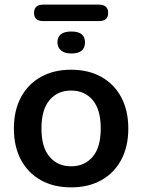

<svg xmlns="http://www.w3.org/2000/svg" viewBox="-20 -799 614 829"><path d="M287 10Q212 10 156.5 -21Q101 -52 70.5 -109Q40 -166 40 -244Q40 -322 70.5 -379Q101 -436 156.5 -467Q212 -498 287 -498Q362 -498 417.5 -467Q473 -436 503.5 -379Q534 -322 534 -244Q534 -166 503.5 -109Q473 -52 417.5 -21Q362 10 287 10ZM287 -81Q345 -81 380 -122Q415 -163 415 -244Q415 -326 380 -367Q345 -408 287 -408Q229 -408 194 -367Q159 -326 159 -244Q159 -163 194 -122Q229 -81 287 -81ZM167 -708Q127 -708 127 -743Q127 -779 167 -779H407Q447 -779 447 -743Q447 -708 407 -708ZM288 -568Q260 -568 244 -581Q228 -594 228 -616Q228 -663 288 -663Q347 -663 347 -616Q347 -568 288 -568Z"/></svg>

Font: Chiron GoRound TC M
Style: Regular
Weight: 500
Designer: Ryoko NISHIZUKA 西塚涼子 (kana, bopomofo & ideographs); Paul D. Hunt (Latin, Greek & Cyrillic); Sandoll Communications 산돌커뮤니
Foundry: Adobe
Version: Version 1.000;hotconv 1.1.1;makeotfexe 2.6.0